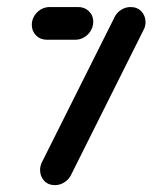

<svg xmlns="http://www.w3.org/2000/svg" viewBox="-20 -539 444 559"><path d="M96.7 -44.1Q96.7 -55.9 102.2 -67L314.4 -490.7Q320.7 -503 333.3 -510.7Q345.9 -518.5 360 -518.5Q380 -518.5 391.9 -505.6Q403.7 -492.6 403.7 -474.4Q403.7 -462.2 397.8 -451.5L185.9 -27.8Q178.9 -15.2 166.5 -7.6Q154.1 0 140 0Q120 0 108.3 -13Q96.7 -25.9 96.7 -44.1ZM251.5 -475.9Q251.5 -461.9 244.3 -449.6Q237 -437.4 225 -430.4Q213 -423.3 199.3 -423.3H116.3Q97.4 -423.3 85 -435.9Q72.6 -448.5 72.6 -467Q72.6 -480.7 79.8 -492.6Q87 -504.4 98.9 -511.5Q110.7 -518.5 124.4 -518.5H207.8Q226.3 -518.5 238.9 -506.3Q251.5 -494.1 251.5 -475.9Z"/></svg>

Font: 26F Galaxy Sans Extra Bold
Style: Italic
Weight: 800
Italic angle: -5°
Designer: C₂₉H₂₅N₃O₅
Version: Version 1.200